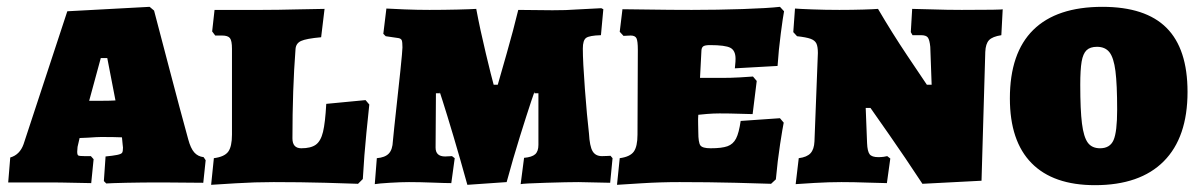

<svg xmlns="http://www.w3.org/2000/svg" viewBox="-20 -533 3513 562"><path d="M284 -3 289 -75Q310 -77 322.5 -79.5Q335 -82 337.5 -86Q340 -90 340 -101L339 -110L337 -131Q314 -132 276 -132Q265 -132 237 -130L213 -129L207 -103L206 -89Q206 -80 209 -78Q212 -76 228 -76H246L254 -67L247 3Q234 3 196 2Q158 1 117 1H4L10 -72Q38 -80 49 -111L177 -500L418 -513L431 -502Q444 -453 475.5 -332.5Q507 -212 531 -125Q538 -99 548.5 -87Q559 -75 576 -73L582 -64L575 2L455 1Q395 1 350 2Q305 3 291 4ZM279 -238Q303 -238 318 -239L294 -363H275L241 -238Z M606 -70Q637 -74 648 -89Q659 -104 659 -139V-390Q659 -414 653 -421.5Q647 -429 630 -429H610L601 -441L608 -504H747Q792 -504 849.5 -505.5Q907 -507 930 -507L920 -424Q876 -420 861 -413Q846 -406 845 -389Q836 -272 836 -128Q836 -99 862 -99Q890 -99 904.5 -109.5Q919 -120 925.5 -147Q932 -174 935 -229L1050 -240L1061 -227Q1059 -209 1052.5 -144.5Q1046 -80 1042 -9L1028 5Q1007 4 933 2Q859 0 781 0Q726 0 670 3.5Q614 7 598 8Z M1773 -70 1766 2 1673 0Q1643 0 1577.5 2Q1512 4 1504 6L1514 -71Q1537 -73 1546.5 -81.5Q1556 -90 1556 -109V-260H1544Q1548 -276 1535 -237Q1522 -198 1502 -134Q1482 -70 1463 0L1348 8Q1327 -68 1307.5 -133.5Q1288 -199 1275.5 -238Q1263 -277 1268 -260H1256L1255 -101Q1255 -75 1283 -75L1303 -76L1311 -70L1301 3Q1285 3 1246.5 1.5Q1208 0 1177 0Q1154 0 1121 2Q1088 4 1077 6L1083 -70Q1107 -72 1118 -83.5Q1129 -95 1130 -120L1134 -160Q1158 -376 1158 -394Q1158 -410 1156 -415Q1154 -420 1146.5 -421.5Q1139 -423 1109 -427L1102 -434L1111 -508Q1126 -507 1164 -505.5Q1202 -504 1237 -504Q1279 -504 1319 -505Q1359 -506 1374 -507Q1385 -448 1402 -377Q1419 -306 1425 -285H1437Q1443 -306 1463 -376Q1483 -446 1497 -504L1597 -503Q1641 -503 1663 -505L1740 -509L1746 -506L1739 -430Q1705 -429 1695.5 -422Q1686 -415 1686 -391Q1686 -353 1692 -273Q1698 -193 1704 -142Q1706 -105 1714.5 -90.5Q1723 -76 1742 -76Q1751 -76 1758 -76.5Q1765 -77 1767 -77ZM1130 -120Z M1794 -70Q1824 -74 1835 -89Q1846 -104 1846 -139L1847 -387Q1847 -413 1843 -421Q1839 -429 1826 -429L1805 -428L1794 -440L1802 -506Q1823 -506 1881.5 -505Q1940 -504 2005 -504Q2080 -504 2154 -506.5Q2228 -509 2263 -513L2275 -500Q2272 -485 2265.5 -435.5Q2259 -386 2256 -340L2131 -333Q2131 -336 2132 -344Q2133 -352 2133 -361Q2133 -385 2118 -393Q2103 -401 2058 -401Q2043 -401 2038 -397Q2033 -393 2033 -382L2029 -305H2094Q2119 -305 2146 -306.5Q2173 -308 2184 -309L2195 -296L2183 -199Q2173 -199 2145 -200Q2117 -201 2086 -201Q2069 -201 2050 -199.5Q2031 -198 2024 -197Q2023 -186 2023.5 -170Q2024 -154 2024 -146Q2024 -116 2030 -107.5Q2036 -99 2060 -99Q2093 -99 2109.5 -105Q2126 -111 2134.5 -127.5Q2143 -144 2148 -179L2263 -187L2274 -174Q2271 -160 2263.5 -111.5Q2256 -63 2251 -8L2237 5Q2214 4 2133.5 2Q2053 0 1969 0Q1913 0 1857.5 3.5Q1802 7 1786 8Z M2703 -396Q2701 -416 2696 -423Q2691 -430 2676 -430H2651L2646 -439L2650 -507Q2666 -507 2709 -505.5Q2752 -504 2795 -504Q2915 -504 2915 -506L2911 -430Q2885 -426 2875 -415.5Q2865 -405 2864 -381L2853 -4L2680 5Q2628 -74 2584 -137Q2540 -200 2528 -217H2514L2518 -114Q2519 -90 2525.5 -81.5Q2532 -73 2551 -73Q2559 -73 2566.5 -74Q2574 -75 2577 -76L2586 -69L2576 3Q2560 3 2519.5 1.5Q2479 0 2443 0Q2406 0 2363.5 2.5Q2321 5 2309 6L2318 -70Q2342 -73 2352.5 -84.5Q2363 -96 2364 -119L2374 -378Q2374 -397 2369.5 -406Q2365 -415 2352.5 -419.5Q2340 -424 2313 -427L2302 -439L2307 -508Q2318 -507 2357 -505.5Q2396 -504 2437 -504Q2474 -504 2506.5 -505Q2539 -506 2550 -507Q2591 -437 2635.5 -370.5Q2680 -304 2693 -285H2707Z M2936 -245Q2936 -378 3004.5 -445.5Q3073 -513 3207 -513Q3333 -513 3394.5 -451.5Q3456 -390 3456 -264Q3456 -131 3386.5 -61Q3317 9 3185 9Q3063 9 2999.5 -55.5Q2936 -120 2936 -245ZM3250 -212Q3250 -286 3245 -325Q3240 -364 3227.5 -380Q3215 -396 3191 -396Q3171 -396 3160.5 -386Q3150 -376 3146 -352.5Q3142 -329 3142 -285Q3142 -211 3147 -171.5Q3152 -132 3164 -115.5Q3176 -99 3200 -99Q3229 -99 3239.5 -123Q3250 -147 3250 -212Z"/></svg>

Font: Alegreya SC Black
Style: Regular
Weight: 900
Designer: Juan Pablo del Peral
Foundry: Huerta Tipografica
Version: Version 2.007; ttfautohint (v1.6)